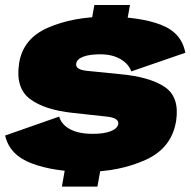

<svg xmlns="http://www.w3.org/2000/svg" viewBox="-22 -710 741 746"><path d="M327.5 -593H465.5L483 -690.5H344.5ZM218.5 15H356.5L373.5 -79H235ZM314 -42.5Q440 -42.5 543 -88.5Q646 -134.5 662.5 -241.5Q676 -333.5 617.5 -372.5Q559 -411.5 443.5 -422Q367 -430 318.5 -434.5Q270 -439 274 -462.5Q276 -479.5 300.2 -489.2Q324.5 -499 367.5 -499Q415 -499 447 -479.8Q479 -460.5 488 -432.5L698 -505Q684 -583 602.5 -614Q521 -645 392 -645Q262.5 -645 164.5 -602.5Q66.5 -560 52 -462.5Q38 -368 94.5 -325.5Q151 -283 260 -271.5Q340.5 -262.5 391 -257.2Q441.5 -252 437.5 -228Q434.5 -210.5 408.2 -200.2Q382 -190 338.5 -190Q282.5 -190 249.2 -208.5Q216 -227 208 -257L-2 -183.5Q15 -107.5 101.5 -75Q188 -42.5 314 -42.5Z"/></svg>

Font: Anybody UltraCondensed Thin Black
Style: Italic
Weight: 900
Italic angle: -10°
Version: Version 1.111